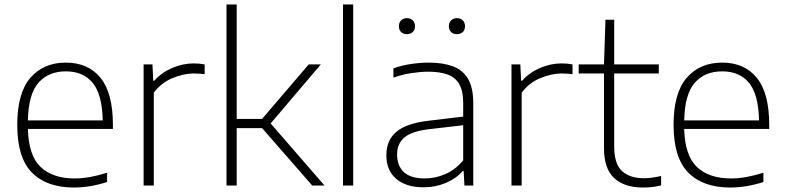

<svg xmlns="http://www.w3.org/2000/svg" viewBox="-20 -828 3502 857"><path d="M309.5 9Q189 9 123 -57.2Q57 -123.5 57 -270.5Q57 -413 115.8 -480.8Q174.5 -548.5 274 -548.5Q373.5 -548.5 428.8 -480.5Q484 -412.5 484 -270V-252.5H104.5Q107.5 -133.5 161.5 -82.5Q215.5 -31.5 313.5 -31.5Q347 -31.5 382.5 -38Q418 -44.5 458 -57V-15.5Q381 9 309.5 9ZM274 -509.5Q196.5 -509.5 151.8 -458.8Q107 -408 104.5 -290.5H438.5Q436 -407.5 393.5 -458.5Q351 -509.5 274 -509.5Z M621 0V-540.5H660.5L664 -467.5H668.5Q700.5 -504 748.2 -524.5Q796 -545 844.5 -545Q871 -545 893.5 -540.5V-497Q881.5 -498.5 869.5 -499.2Q857.5 -500 843.5 -500Q800.5 -500 750.2 -479.5Q700 -459 666.5 -414.5V0Z M991 0V-808H1036.5V-297H1149.5L1358 -540.5H1412L1188 -277L1428.5 0H1373.5L1150 -256H1036.5V0Z M1511 0V-808H1556.5V0Z M1871 8Q1792.5 8 1748.5 -29.8Q1704.5 -67.5 1704.5 -135Q1704.5 -202.5 1749.8 -240.2Q1795 -278 1896 -289.5L2047.5 -307.5V-367Q2047.5 -423 2029.2 -453.5Q2011 -484 1976.2 -496Q1941.5 -508 1891.5 -508Q1858.5 -508 1817.8 -502Q1777 -496 1736 -481.5V-523Q1770 -535.5 1812.2 -542Q1854.5 -548.5 1893.5 -548.5Q1957 -548.5 2001.5 -532Q2046 -515.5 2069.2 -475.8Q2092.5 -436 2092.5 -366.5V0H2053L2049.5 -64.5H2045Q2016 -31 1969.8 -11.5Q1923.5 8 1871 8ZM1752.5 -138.5Q1752.5 -87.5 1783 -59.5Q1813.5 -31.5 1876.5 -31.5Q1923 -31.5 1967.5 -50.8Q2012 -70 2047.5 -112V-269L1896.5 -251.5Q1819 -242.5 1785.8 -215Q1752.5 -187.5 1752.5 -138.5ZM2019.5 -675.5Q2003.5 -675.5 1993.5 -685Q1983.5 -694.5 1983.5 -711Q1983.5 -727 1993.5 -737Q2003.5 -747 2019.5 -747Q2036 -747 2045.8 -737Q2055.5 -727 2055.5 -711Q2055.5 -694.5 2045.8 -685Q2036 -675.5 2019.5 -675.5ZM1796.5 -675.5Q1780 -675.5 1770.2 -685Q1760.5 -694.5 1760.5 -711Q1760.5 -727 1770.2 -737Q1780 -747 1796.5 -747Q1812.5 -747 1822.5 -737Q1832.5 -727 1832.5 -711Q1832.5 -694.5 1822.5 -685Q1812.5 -675.5 1796.5 -675.5Z M2263 0V-540.5H2302.5L2306 -467.5H2310.5Q2342.5 -504 2390.2 -524.5Q2438 -545 2486.5 -545Q2513 -545 2535.5 -540.5V-497Q2523.5 -498.5 2511.5 -499.2Q2499.5 -500 2485.5 -500Q2442.5 -500 2392.2 -479.5Q2342 -459 2308.5 -414.5V0Z M2849.5 9Q2767.5 9 2721.8 -32.8Q2676 -74.5 2676 -166V-500H2563V-540.5H2676L2682.5 -740H2721.5V-540.5H2920.5V-500H2721.5V-174Q2721.5 -97 2756 -64.8Q2790.5 -32.5 2855 -32.5Q2887.5 -32.5 2931 -42.5V-0.5Q2908.5 5 2889.5 7Q2870.5 9 2849.5 9Z M3239 9Q3118.5 9 3052.5 -57.2Q2986.5 -123.5 2986.5 -270.5Q2986.5 -413 3045.2 -480.8Q3104 -548.5 3203.5 -548.5Q3303 -548.5 3358.2 -480.5Q3413.5 -412.5 3413.5 -270V-252.5H3034Q3037 -133.5 3091 -82.5Q3145 -31.5 3243 -31.5Q3276.5 -31.5 3312 -38Q3347.5 -44.5 3387.5 -57V-15.5Q3310.5 9 3239 9ZM3203.5 -509.5Q3126 -509.5 3081.2 -458.8Q3036.5 -408 3034 -290.5H3368Q3365.5 -407.5 3323 -458.5Q3280.5 -509.5 3203.5 -509.5Z"/></svg>

Font: Encode Sans SemiExpanded SemiExpanded ExtraLight
Style: Regular
Weight: 200
Width: 6
Designer: Multiple Designers
Foundry: Impallari Type
Version: Version 3.000; ttfautohint (v1.8.3) -l 8 -r 50 -G 200 -x 14 